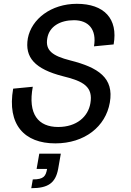

<svg xmlns="http://www.w3.org/2000/svg" viewBox="-20 -736 686 1007"><path d="M270 16C424 16 534 -72 556 -198C579 -328 495 -382 349 -419C254 -443 217 -472 228 -535C238 -597 295 -630 368 -630C444 -630 488 -582 473 -493L576 -503C600 -638 526 -716 383 -716C248 -716 145 -636 126 -535C109 -435 162 -374 311 -336C419 -310 469 -280 454 -194C442 -124 382 -70 285 -70C181 -70 125 -137 152 -281L49 -271C16 -82 108 16 270 16ZM144 251C231 251 271 225 285 150L299 70H186L172 150H227C220 187 211 205 152 205Z"/></svg>

Font: Uncut Sans Medium
Style: Italic
Weight: 500
Italic angle: -10°
Designer: Kasper Nordkvist
Foundry: Uncut Type
Version: Version 1.111;FEAKit 1.0